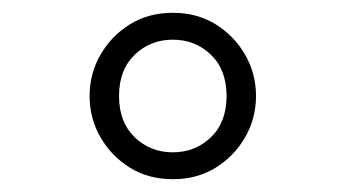

<svg xmlns="http://www.w3.org/2000/svg" viewBox="-20 -690 540 300"><path d="M250 -410Q212 -410 183 -428Q154 -446 137 -475.5Q120 -505 120 -540Q120 -575 137 -604.5Q154 -634 183 -652Q212 -670 250 -670Q288 -670 317 -652Q346 -634 363 -604.5Q380 -575 380 -540Q380 -505 363 -475.5Q346 -446 317 -428Q288 -410 250 -410ZM250 -452Q285 -452 309.5 -475.5Q334 -499 334 -540Q334 -581 309.5 -604.5Q285 -628 250 -628Q215 -628 190.5 -604.5Q166 -581 166 -540Q166 -499 190.5 -475.5Q215 -452 250 -452Z"/></svg>

Font: Spectral SemiBold
Style: Regular
Weight: 600
Designer: Jean-Baptiste Levee
Foundry: Production Type
Version: Version 2.001